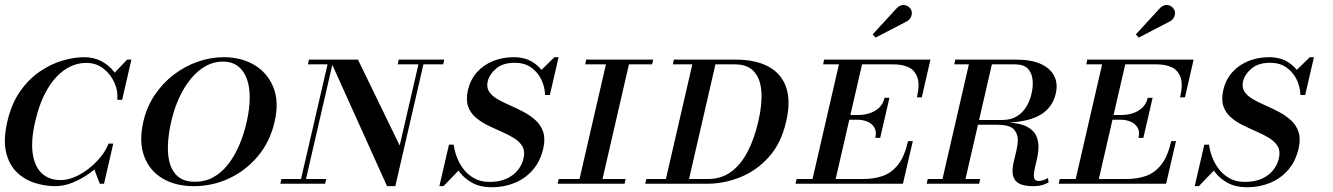

<svg xmlns="http://www.w3.org/2000/svg" viewBox="-26 -755 5478 789"><path d="M202 10Q158 10 115.5 -3.8Q73 -17.5 41.8 -48.5Q10.5 -79.5 -1.2 -130.2Q-13 -181 4 -255Q21 -329 56.8 -379.8Q92.5 -430.5 138.2 -461.5Q184 -492.5 231.5 -506.2Q279 -520 319.5 -520Q360 -520 391.2 -503.2Q422.5 -486.5 442.8 -459.8Q463 -433 471.8 -402.8Q480.5 -372.5 476 -345H456Q459.5 -381.5 443.8 -416.2Q428 -451 398.2 -473.8Q368.5 -496.5 329 -496.5Q282 -496.5 240.8 -468.8Q199.5 -441 168 -387.2Q136.5 -333.5 118.5 -255Q100.5 -177 108.5 -123.5Q116.5 -70 146.2 -42.5Q176 -15 223 -15Q251.5 -15 281.8 -28Q312 -41 339.8 -63Q367.5 -85 388.8 -111.5Q410 -138 420 -165H439.5Q430.5 -134 405.8 -103Q381 -72 346.8 -46.5Q312.5 -21 274.8 -5.5Q237 10 202 10ZM384 0 359 -66Q374 -81 384 -91.2Q394 -101.5 402 -111Q410 -120.5 418.8 -133Q427.5 -145.5 439.5 -165L401.5 0ZM476 -345Q472 -373 466.8 -390.2Q461.5 -407.5 455.2 -421.5Q449 -435.5 441 -452L496.5 -510H514Z M771 10Q694.5 10 641 -22.2Q587.5 -54.5 566 -114Q544.5 -173.5 563 -255Q577 -316 610 -365Q643 -414 688.5 -448.5Q734 -483 786.8 -501.5Q839.5 -520 893.5 -520Q965.5 -520 1019.5 -487.8Q1073.5 -455.5 1097.5 -396Q1121.5 -336.5 1102.5 -255Q1084 -173.5 1034.5 -114Q985 -54.5 916.2 -22.2Q847.5 10 771 10ZM775.5 -8Q816.5 -8 850.2 -26.5Q884 -45 910.5 -78.5Q937 -112 956.5 -157Q976 -202 988 -255Q1000 -308 1000.2 -353Q1000.5 -398 988.2 -431.5Q976 -465 951.2 -483.5Q926.5 -502 889.5 -502Q852.5 -502 819.2 -483.5Q786 -465 758.5 -431.5Q731 -398 710.2 -353Q689.5 -308 677.5 -255Q665.5 -202 664 -157Q662.5 -112 673.5 -78.5Q684.5 -45 709.5 -26.5Q734.5 -8 775.5 -8Z M1564.5 10 1330 -510H1445L1616.5 -157L1698 -510H1718.5L1598.5 10ZM1126 0 1130.5 -19.5H1314.5L1310 0ZM1206.5 0 1320 -490.5H1239.5L1243.5 -510H1344.5L1227 0ZM1608.5 -490.5 1612.5 -510H1799.5L1795.5 -490.5Z M1995 14.5Q1948.5 14.5 1916.2 -2.8Q1884 -20 1863.5 -46.8Q1843 -73.5 1832.5 -104Q1822 -134.5 1819 -160.5H1838.5Q1841 -138 1850.5 -111.8Q1860 -85.5 1877.5 -61.8Q1895 -38 1921.8 -22.8Q1948.5 -7.5 1985.5 -7.5Q2026 -7.5 2055 -20.5Q2084 -33.5 2101.8 -55.8Q2119.5 -78 2125.5 -105Q2132 -134 2120.8 -153.5Q2109.5 -173 2086.5 -187.2Q2063.5 -201.5 2035.2 -213.8Q2007 -226 1978.8 -239.8Q1950.5 -253.5 1928.8 -272.2Q1907 -291 1897.5 -318.2Q1888 -345.5 1897 -385Q1907 -428 1933.8 -458Q1960.5 -488 1999.8 -504Q2039 -520 2085.5 -520Q2132 -520 2165 -498.5Q2198 -477 2215.8 -441.8Q2233.5 -406.5 2233.5 -364.5H2214Q2212.5 -400.5 2197.2 -430.5Q2182 -460.5 2155 -478.8Q2128 -497 2089.5 -497Q2040.5 -497 2012.8 -473.2Q1985 -449.5 1978 -420Q1972.5 -395.5 1984.2 -378Q1996 -360.5 2019 -347.2Q2042 -334 2070.2 -321.8Q2098.5 -309.5 2126.2 -294.8Q2154 -280 2175.5 -260.2Q2197 -240.5 2206.2 -212.5Q2215.5 -184.5 2206.5 -145Q2194.5 -92.5 2163.8 -57Q2133 -21.5 2089.2 -3.5Q2045.5 14.5 1995 14.5ZM1779.5 10 1819 -160.5Q1826.5 -136 1832.8 -120.2Q1839 -104.5 1845.8 -90.8Q1852.5 -77 1861.5 -57.5L1796.5 10ZM2233.5 -364.5Q2229.5 -387 2223.2 -400.8Q2217 -414.5 2209 -427.5Q2201 -440.5 2191 -460L2252.5 -520H2269.5Z M2351 0 2468.5 -510H2563L2445.5 0ZM2265.5 0 2270 -19.5H2545L2540.5 0ZM2379 -490.5 2383 -510H2658L2654 -490.5Z M2625.5 0 2630 -19.5H2885Q2937 -19.5 2976.8 -47.8Q3016.5 -76 3044.8 -129Q3073 -182 3090 -255Q3106.5 -326 3102.8 -378.8Q3099 -431.5 3072.5 -461Q3046 -490.5 2994 -490.5H2739L2743 -510H2998Q3077 -510 3130.2 -482.2Q3183.5 -454.5 3204 -398Q3224.5 -341.5 3204.5 -255Q3184 -166 3133.5 -109.8Q3083 -53.5 3016.2 -26.8Q2949.5 0 2880.5 0ZM2706 0 2823.5 -510H2918.5L2801 0Z M3308.5 0 3426 -510H3521L3403.5 0ZM3243 0 3247.5 -19.5H3522.5Q3566 -19.5 3601.8 -32Q3637.5 -44.5 3664.2 -78Q3691 -111.5 3705.5 -175H3725L3684.5 0ZM3571 -188.5Q3577 -214.5 3567 -231Q3557 -247.5 3538.2 -255.2Q3519.5 -263 3498.5 -263H3443.5L3448 -282.5H3503Q3524 -282.5 3546.2 -289.2Q3568.5 -296 3585.8 -311.5Q3603 -327 3609 -353H3629L3591 -188.5ZM3742 -355Q3754.5 -408.5 3743.5 -438Q3732.5 -467.5 3706.5 -479Q3680.5 -490.5 3647 -490.5H3356.5L3360.5 -510H3797.5L3762 -355ZM3572 -600.5 3560 -613.5 3660.5 -723Q3668.5 -730.5 3676.8 -733Q3685 -735.5 3692.8 -734Q3700.5 -732.5 3706.8 -728Q3713 -723.5 3716.5 -717.5Q3721.5 -709.5 3721 -699.8Q3720.5 -690 3715.8 -681.8Q3711 -673.5 3703 -668.5Z M4219.5 10Q4186 10 4167.8 2Q4149.5 -6 4142.2 -19.8Q4135 -33.5 4135 -51Q4135 -70.5 4140.5 -93Q4146 -115.5 4151.2 -138Q4156.5 -160.5 4156.5 -180Q4156.5 -207 4138.8 -224.8Q4121 -242.5 4068 -242.5H3948.5L3953.5 -262H4092.5Q4128 -262 4152.2 -276.8Q4176.5 -291.5 4191.5 -316.2Q4206.5 -341 4213 -370.5Q4220 -400 4217.2 -427.5Q4214.5 -455 4197.8 -472.8Q4181 -490.5 4145.5 -490.5H4050L3941.5 -19.5H4002L3997.5 0H3782L3786.5 -19.5H3847L3955.5 -490.5H3895.5L3899.5 -510H4149.5Q4212.5 -510 4251.8 -491.8Q4291 -473.5 4306.5 -442Q4322 -410.5 4312.5 -370.5Q4300 -315.5 4253.8 -285.8Q4207.5 -256 4121 -251.5Q4170 -248 4196 -233.5Q4222 -219 4231.8 -198Q4241.5 -177 4241.5 -152.5Q4241.5 -131 4236.8 -108.8Q4232 -86.5 4227.2 -67Q4222.5 -47.5 4222.5 -34Q4222.5 -23.5 4227 -17.5Q4231.5 -11.5 4242.5 -11.5Q4252.5 -11.5 4261.8 -14.8Q4271 -18 4280.5 -23.5L4283 -5Q4274 -0.5 4265.2 2.8Q4256.5 6 4245.8 8Q4235 10 4219.5 10Z M4390 0 4507.5 -510H4602.5L4485 0ZM4324.5 0 4329 -19.5H4604Q4647.5 -19.5 4683.2 -32Q4719 -44.5 4745.8 -78Q4772.5 -111.5 4787 -175H4806.5L4766 0ZM4652.5 -188.5Q4658.5 -214.5 4648.5 -231Q4638.5 -247.5 4619.8 -255.2Q4601 -263 4580 -263H4525L4529.5 -282.5H4584.5Q4605.5 -282.5 4627.8 -289.2Q4650 -296 4667.2 -311.5Q4684.5 -327 4690.5 -353H4710.5L4672.5 -188.5ZM4823.5 -355Q4836 -408.5 4825 -438Q4814 -467.5 4788 -479Q4762 -490.5 4728.5 -490.5H4438L4442 -510H4879L4843.5 -355ZM4653.5 -600.5 4641.5 -613.5 4742 -723Q4750 -730.5 4758.2 -733Q4766.5 -735.5 4774.2 -734Q4782 -732.5 4788.2 -728Q4794.5 -723.5 4798 -717.5Q4803 -709.5 4802.5 -699.8Q4802 -690 4797.2 -681.8Q4792.5 -673.5 4784.5 -668.5Z M5099 14.5Q5052.5 14.5 5020.2 -2.8Q4988 -20 4967.5 -46.8Q4947 -73.5 4936.5 -104Q4926 -134.5 4923 -160.5H4942.5Q4945 -138 4954.5 -111.8Q4964 -85.5 4981.5 -61.8Q4999 -38 5025.8 -22.8Q5052.5 -7.5 5089.5 -7.5Q5130 -7.5 5159 -20.5Q5188 -33.5 5205.8 -55.8Q5223.5 -78 5229.5 -105Q5236 -134 5224.8 -153.5Q5213.5 -173 5190.5 -187.2Q5167.5 -201.5 5139.2 -213.8Q5111 -226 5082.8 -239.8Q5054.5 -253.5 5032.8 -272.2Q5011 -291 5001.5 -318.2Q4992 -345.5 5001 -385Q5011 -428 5037.8 -458Q5064.5 -488 5103.8 -504Q5143 -520 5189.5 -520Q5236 -520 5269 -498.5Q5302 -477 5319.8 -441.8Q5337.5 -406.5 5337.5 -364.5H5318Q5316.5 -400.5 5301.2 -430.5Q5286 -460.5 5259 -478.8Q5232 -497 5193.5 -497Q5144.5 -497 5116.8 -473.2Q5089 -449.5 5082 -420Q5076.5 -395.5 5088.2 -378Q5100 -360.5 5123 -347.2Q5146 -334 5174.2 -321.8Q5202.5 -309.5 5230.2 -294.8Q5258 -280 5279.5 -260.2Q5301 -240.5 5310.2 -212.5Q5319.5 -184.5 5310.5 -145Q5298.5 -92.5 5267.8 -57Q5237 -21.5 5193.2 -3.5Q5149.5 14.5 5099 14.5ZM4883.5 10 4923 -160.5Q4930.5 -136 4936.8 -120.2Q4943 -104.5 4949.8 -90.8Q4956.5 -77 4965.5 -57.5L4900.5 10ZM5337.5 -364.5Q5333.5 -387 5327.2 -400.8Q5321 -414.5 5313 -427.5Q5305 -440.5 5295 -460L5356.5 -520H5373.5Z"/></svg>

Font: Bodoni Moda SC
Style: Italic
Weight: 400
Italic angle: -13°
Designer: Owen Earl
Foundry: indestructible type
Version: Version 2.005